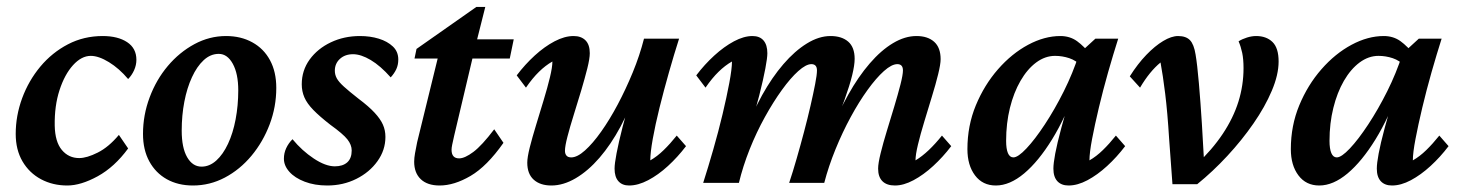

<svg xmlns="http://www.w3.org/2000/svg" viewBox="-20 -540 4313 567"><path d="M248 -375Q220.7 -375 195.8 -347.7Q170.9 -320.3 155.8 -273.9Q140.6 -227.5 141.6 -168.9Q142.6 -121.1 162.6 -97.2Q182.6 -73.2 213.9 -73.2Q236.3 -73.2 268.6 -89.4Q300.8 -105.5 331.1 -141.6L358.4 -101.6Q318.4 -46.9 268.6 -19.5Q218.8 7.8 178.7 7.8Q135.7 7.8 101.1 -10.7Q66.4 -29.3 46.4 -63.5Q26.4 -97.7 26.4 -144.5Q26.4 -198.2 45.4 -250Q64.5 -301.8 99.1 -343.3Q133.8 -384.8 180.7 -409.2Q227.5 -433.6 283.2 -433.6Q328.1 -433.6 355.5 -415.5Q382.8 -397.5 382.8 -363.3Q382.8 -347.7 376 -332.5Q369.1 -317.4 358.4 -306.6Q332 -337.9 301.8 -356.4Q271.5 -375 248 -375Z M549.8 7.8Q505.9 7.8 472.7 -10.7Q439.5 -29.3 420.9 -63.5Q402.3 -97.7 402.3 -144.5Q402.3 -200.2 421.9 -252.4Q441.4 -304.7 475.6 -345.2Q509.8 -385.7 554.2 -409.7Q598.6 -433.6 647.5 -433.6Q691.4 -433.6 725.1 -415Q758.8 -396.5 777.3 -362.3Q795.9 -328.1 795.9 -280.3Q795.9 -224.6 776.4 -172.9Q756.8 -121.1 722.7 -80.1Q688.5 -39.1 644 -15.6Q599.6 7.8 549.8 7.8ZM575.2 -47.9Q598.6 -47.9 618.7 -65.9Q638.7 -84 653.3 -115.2Q668 -146.5 675.8 -187.5Q683.6 -228.5 683.6 -273.4Q683.6 -322.3 667.5 -351.6Q651.4 -380.9 626 -380.9Q601.6 -380.9 581.5 -362.3Q561.5 -343.8 546.9 -312Q532.2 -280.3 524.4 -239.7Q516.6 -199.2 516.6 -154.3Q516.6 -103.5 532.7 -75.7Q548.8 -47.9 575.2 -47.9Z M946.3 7.8Q909.2 7.8 879.9 -3.4Q850.6 -14.6 834.5 -32.7Q818.4 -50.8 818.4 -71.3Q818.4 -87.9 825.2 -102.5Q832 -117.2 843.8 -128.9Q872.1 -94.7 906.7 -71.8Q941.4 -48.8 968.8 -48.8Q992.2 -48.8 1005.4 -60.5Q1018.6 -72.3 1018.6 -95.7Q1018.6 -112.3 1005.9 -128.4Q993.2 -144.5 955.1 -171.9Q923.8 -196.3 905.3 -215.3Q886.7 -234.4 878.9 -252.4Q871.1 -270.5 871.1 -291Q871.1 -332 894.5 -364.3Q918 -396.5 957 -415Q996.1 -433.6 1043 -433.6Q1073.2 -433.6 1098.6 -425.8Q1124 -418 1140.1 -402.8Q1156.2 -387.7 1156.2 -364.3Q1156.2 -348.6 1150.4 -335.9Q1144.5 -323.2 1133.8 -311.5Q1103.5 -345.7 1074.7 -362.8Q1045.9 -379.9 1022.5 -379.9Q999 -379.9 983.9 -366.2Q968.8 -352.5 968.8 -331.1Q968.8 -319.3 974.6 -308.6Q980.5 -297.9 995.6 -284.2Q1010.7 -270.5 1038.1 -249Q1069.3 -225.6 1086.4 -207Q1103.5 -188.5 1110.8 -171.9Q1118.2 -155.3 1118.2 -135.7Q1118.2 -96.7 1094.7 -64Q1071.3 -31.2 1032.2 -11.7Q993.2 7.8 946.3 7.8Z M1466.8 -118.2Q1418 -48.8 1369.6 -20.5Q1321.3 7.8 1278.3 7.8Q1242.2 7.8 1222.7 -10.7Q1203.1 -29.3 1203.1 -62.5Q1203.1 -73.2 1205.6 -87.4Q1208 -101.6 1211.9 -120.1L1272.5 -367.2H1204.1L1210 -395.5L1386.7 -519.5H1413.1L1380.9 -391.6L1321.3 -139.6Q1317.4 -122.1 1315.4 -112.8Q1313.5 -103.5 1313.5 -97.7Q1313.5 -72.3 1335.9 -72.3Q1352.5 -72.3 1377.9 -91.3Q1403.3 -110.4 1439.5 -158.2ZM1327.1 -367.2 1338.9 -423.8H1497.1L1485.4 -367.2Z M1673.8 -433.6Q1696.3 -433.6 1709 -420.9Q1721.7 -408.2 1721.7 -382.8Q1721.7 -367.2 1714.4 -337.9Q1707 -308.6 1696.3 -272.5Q1685.5 -236.3 1674.3 -200.7Q1663.1 -165 1655.8 -136.7Q1648.4 -108.4 1648.4 -94.7Q1648.4 -85.9 1652.8 -80.6Q1657.2 -75.2 1667 -75.2Q1684.6 -75.2 1707.5 -95.7Q1730.5 -116.2 1755.4 -151.4Q1780.3 -186.5 1804.2 -231.4Q1828.1 -276.4 1848.6 -326.2Q1869.1 -376 1881.8 -425.8H1985.4Q1970.7 -379.9 1955.6 -326.7Q1940.4 -273.4 1927.7 -222.2Q1915 -170.9 1907.7 -129.9Q1900.4 -88.9 1900.4 -66.4Q1920.9 -78.1 1939.9 -96.7Q1959 -115.2 1978.5 -139.6L2005.9 -108.4Q1981.4 -76.2 1952.6 -49.8Q1923.8 -23.4 1894 -7.8Q1864.3 7.8 1837.9 7.8Q1817.4 7.8 1806.2 -4.9Q1794.9 -17.6 1794.9 -42Q1794.9 -56.6 1800.8 -87.4Q1806.6 -118.2 1818.8 -166Q1831.1 -213.9 1851.6 -281.2H1860.4Q1840.8 -218.8 1812.5 -166Q1784.2 -113.3 1750.5 -74.2Q1716.8 -35.2 1680.2 -13.7Q1643.6 7.8 1608.4 7.8Q1575.2 7.8 1556.2 -9.3Q1537.1 -26.4 1537.1 -59.6Q1537.1 -75.2 1544.4 -104.5Q1551.8 -133.8 1563 -170.4Q1574.2 -207 1585.4 -244.1Q1596.7 -281.2 1604 -311.5Q1611.3 -341.8 1611.3 -358.4Q1590.8 -346.7 1571.8 -328.1Q1552.7 -309.6 1533.2 -281.2L1505.9 -317.4Q1530.3 -349.6 1559.1 -376Q1587.9 -402.3 1617.7 -418Q1647.5 -433.6 1673.8 -433.6Z M2623 7.8Q2598.6 7.8 2585.9 -4.9Q2573.2 -17.6 2573.2 -42Q2573.2 -57.6 2580.6 -87.4Q2587.9 -117.2 2599.1 -153.8Q2610.4 -190.4 2621.1 -226.1Q2631.8 -261.7 2639.2 -290.5Q2646.5 -319.3 2646.5 -332Q2646.5 -350.6 2629.9 -350.6Q2613.3 -350.6 2590.3 -330.1Q2567.4 -309.6 2542 -274.4Q2516.6 -239.3 2492.2 -194.3Q2467.8 -149.4 2447.3 -99.1Q2426.8 -48.8 2414.1 0H2310.5Q2321.3 -32.2 2332.5 -71.3Q2343.8 -110.4 2354.5 -150.9Q2365.2 -191.4 2373.5 -227.5Q2381.8 -263.7 2387.2 -291.5Q2392.6 -319.3 2392.6 -332Q2392.6 -350.6 2376 -350.6Q2360.4 -350.6 2337.4 -330.1Q2314.5 -309.6 2289.1 -274.4Q2263.7 -239.3 2238.8 -194.3Q2213.9 -149.4 2193.8 -99.1Q2173.8 -48.8 2162.1 0H2056.6Q2071.3 -45.9 2086.4 -98.6Q2101.6 -151.4 2113.8 -202.6Q2126 -253.9 2133.8 -295.4Q2141.6 -336.9 2141.6 -358.4Q2121.1 -346.7 2102.1 -328.1Q2083 -309.6 2063.5 -281.2L2036.1 -317.4Q2060.5 -349.6 2089.4 -376Q2118.2 -402.3 2147.5 -418Q2176.8 -433.6 2202.1 -433.6Q2223.6 -433.6 2234.9 -420.4Q2246.1 -407.2 2246.1 -382.8Q2246.1 -369.1 2240.2 -337.9Q2234.4 -306.6 2222.2 -258.3Q2210 -210 2189.5 -143.6H2180.7Q2201.2 -206.1 2230.5 -258.8Q2259.8 -311.5 2293.5 -350.6Q2327.1 -389.6 2362.8 -411.6Q2398.4 -433.6 2432.6 -433.6Q2465.8 -433.6 2484.9 -417Q2503.9 -400.4 2503.9 -366.2Q2503.9 -347.7 2496.6 -317.9Q2489.3 -288.1 2474.1 -245.6Q2459 -203.1 2434.6 -143.6H2429.7Q2455.1 -207 2484.9 -260.3Q2514.6 -313.5 2548.3 -352.5Q2582 -391.6 2617.2 -412.6Q2652.3 -433.6 2686.5 -433.6Q2719.7 -433.6 2738.8 -416.5Q2757.8 -399.4 2757.8 -365.2Q2757.8 -350.6 2750.5 -320.8Q2743.2 -291 2731.9 -254.4Q2720.7 -217.8 2709.5 -180.7Q2698.2 -143.6 2690.9 -113.3Q2683.6 -83 2683.6 -66.4Q2703.1 -78.1 2722.7 -96.7Q2742.2 -115.2 2761.7 -139.6L2789.1 -108.4Q2764.6 -76.2 2735.8 -49.8Q2707 -23.4 2677.7 -7.8Q2648.4 7.8 2623 7.8Z M2920.9 7.8Q2881.8 7.8 2859.4 -22Q2836.9 -51.8 2836.9 -99.6Q2836.9 -168.9 2861.8 -229Q2886.7 -289.1 2927.2 -335.4Q2967.8 -381.8 3016.1 -407.7Q3064.5 -433.6 3111.3 -433.6Q3139.6 -433.6 3160.6 -418.5Q3181.6 -403.3 3203.1 -376L3173.8 -344.7Q3158.2 -361.3 3137.7 -368.2Q3117.2 -375 3095.7 -375Q3066.4 -375 3040 -355.5Q3013.7 -335.9 2993.7 -301.3Q2973.6 -266.6 2962.4 -221.2Q2951.2 -175.8 2951.2 -124Q2951.2 -100.6 2956.5 -87.9Q2961.9 -75.2 2972.7 -75.2Q2986.3 -75.2 3011.2 -101.6Q3036.1 -127.9 3065.4 -172.4Q3094.7 -216.8 3121.6 -270.5Q3148.4 -324.2 3166 -378.9L3179.7 -393.6L3214.8 -425.8H3282.2Q3267.6 -379.9 3252.4 -326.7Q3237.3 -273.4 3225.1 -222.2Q3212.9 -170.9 3205.1 -129.9Q3197.3 -88.9 3197.3 -66.4Q3217.8 -78.1 3236.8 -96.7Q3255.9 -115.2 3275.4 -139.6L3302.7 -108.4Q3278.3 -76.2 3249.5 -49.8Q3220.7 -23.4 3191.4 -7.8Q3162.1 7.8 3135.7 7.8Q3114.3 7.8 3102.5 -4.9Q3090.8 -17.6 3090.8 -42Q3090.8 -57.6 3096.2 -86.4Q3101.6 -115.2 3114.3 -162.6Q3127 -210 3148.4 -281.2H3158.2Q3127 -193.4 3086.9 -128.4Q3046.9 -63.5 3004.4 -27.8Q2961.9 7.8 2920.9 7.8Z M3442.4 3.9 3432.6 -129.9Q3427.7 -209 3420.9 -263.7Q3414.1 -318.4 3407.2 -355.5Q3375 -329.1 3346.7 -281.2L3316.4 -314.5Q3339.8 -351.6 3365.2 -377.9Q3390.6 -404.3 3415 -418.9Q3439.5 -433.6 3459 -433.6Q3482.4 -433.6 3494.1 -421.4Q3505.9 -409.2 3510.7 -378.9Q3515.6 -350.6 3520.5 -293.9Q3525.4 -237.3 3529.3 -174.8L3536.1 -56.6L3511.7 -52.7Q3559.6 -97.7 3590.8 -144.5Q3622.1 -191.4 3637.2 -239.7Q3652.3 -288.1 3652.3 -338.9Q3652.3 -365.2 3648.4 -383.8Q3644.5 -402.3 3637.7 -418Q3648.4 -424.8 3662.6 -429.2Q3676.8 -433.6 3689.5 -433.6Q3719.7 -433.6 3737.8 -416Q3755.9 -398.4 3755.9 -358.4Q3755.9 -319.3 3735.8 -272Q3715.8 -224.6 3681.6 -175.3Q3647.5 -126 3604.5 -79.6Q3561.5 -33.2 3515.6 3.9Z M3876 7.8Q3836.9 7.8 3814.5 -22Q3792 -51.8 3792 -99.6Q3792 -168.9 3816.9 -229Q3841.8 -289.1 3882.3 -335.4Q3922.9 -381.8 3971.2 -407.7Q4019.5 -433.6 4066.4 -433.6Q4094.7 -433.6 4115.7 -418.5Q4136.7 -403.3 4158.2 -376L4128.9 -344.7Q4113.3 -361.3 4092.8 -368.2Q4072.3 -375 4050.8 -375Q4021.5 -375 3995.1 -355.5Q3968.8 -335.9 3948.7 -301.3Q3928.7 -266.6 3917.5 -221.2Q3906.2 -175.8 3906.2 -124Q3906.2 -100.6 3911.6 -87.9Q3917 -75.2 3927.7 -75.2Q3941.4 -75.2 3966.3 -101.6Q3991.2 -127.9 4020.5 -172.4Q4049.8 -216.8 4076.7 -270.5Q4103.5 -324.2 4121.1 -378.9L4134.8 -393.6L4169.9 -425.8H4237.3Q4222.7 -379.9 4207.5 -326.7Q4192.4 -273.4 4180.2 -222.2Q4168 -170.9 4160.2 -129.9Q4152.3 -88.9 4152.3 -66.4Q4172.9 -78.1 4191.9 -96.7Q4210.9 -115.2 4230.5 -139.6L4257.8 -108.4Q4233.4 -76.2 4204.6 -49.8Q4175.8 -23.4 4146.5 -7.8Q4117.2 7.8 4090.8 7.8Q4069.3 7.8 4057.6 -4.9Q4045.9 -17.6 4045.9 -42Q4045.9 -57.6 4051.3 -86.4Q4056.6 -115.2 4069.3 -162.6Q4082 -210 4103.5 -281.2H4113.3Q4082 -193.4 4042 -128.4Q4002 -63.5 3959.5 -27.8Q3917 7.8 3876 7.8Z"/></svg>

Font: Crimson Pro SemiBold
Style: Italic
Weight: 600
Italic angle: -12°
Designer: Jacques Le Bailly
Foundry: Baron von Fonthausen
Version: Version 1.003